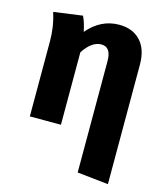

<svg xmlns="http://www.w3.org/2000/svg" viewBox="-114 -634 806 942"><g transform="rotate(15 288.5 -163.0)"><path d="M375 -548Q444 -548 483.5 -505.5Q523 -463 523 -385V222L365 205V-361Q365 -432 315 -432Q267 -432 225 -368V0H67V-382Q67 -457 45 -525L191 -545Q206 -515 215 -469Q282 -548 375 -548Z"/></g></svg>

Font: Fira Sans
Style: Bold
Weight: 700
Designer: bBox Type GmbH & Carrois Corporate GbR & Edenspiekermann AG
Foundry: bBox Type GmbH & Carrois Corporate GbR & Edenspiekermann AG
Version: Version 4.301;PS 004.301;hotconv 1.0.88;makeotf.lib2.5.64775